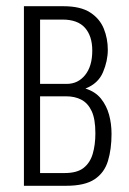

<svg xmlns="http://www.w3.org/2000/svg" viewBox="-20 -598 415 618"><path d="M57 0V-578H184Q239 -578 270 -558Q301 -538 314 -506Q327 -474 327 -438Q327 -402 311.5 -365.5Q296 -329 255 -313Q287 -303 305 -280.5Q323 -258 331 -229Q339 -200 339 -167Q339 -118 327.5 -80Q316 -42 284.5 -21Q253 0 193 0ZM109 -41H188Q228 -41 249 -57.5Q270 -74 278.5 -103Q287 -132 287 -169Q287 -215 275 -240.5Q263 -266 242 -277Q221 -288 193 -288H109ZM109 -328H195Q231 -328 254 -356.5Q277 -385 277 -435Q277 -482 253.5 -508.5Q230 -535 181 -535H109Z"/></svg>

Font: Oswald ExtraLight
Style: Regular
Weight: 250
Designer: Vernon Adams
Foundry: Vernon Adams
Version: Version 4.100; ttfautohint (v1.8.1.43-b0c9)